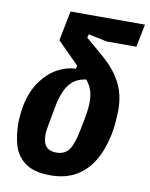

<svg xmlns="http://www.w3.org/2000/svg" viewBox="-85 -802 684 876"><g transform="rotate(10 257.5 -364.0)"><path d="M494 -634H357L270 -652L266 -636L340 -573Q386 -534 412.5 -497Q439 -460 451 -421Q463 -382 463 -338Q463 -306 460 -275.5Q457 -245 452 -219Q437 -147 406 -95.5Q375 -44 326 -16Q277 12 209 12Q135 12 94.5 -16Q54 -44 39 -91.5Q24 -139 24 -197Q24 -217 26.5 -239.5Q29 -262 33 -283Q48 -352 81.5 -397Q115 -442 157.5 -464.5Q200 -487 240 -487L250 -545L264 -481Q259 -486 253.5 -491.5Q248 -497 243 -502L143 -602L170 -740H515ZM328 -351Q328 -368 325 -384Q322 -400 315 -415.5Q308 -431 295 -447Q272 -444 253.5 -435Q235 -426 220.5 -409Q206 -392 195.5 -366.5Q185 -341 178 -306Q165 -238 160 -209.5Q155 -181 155 -168Q155 -143 161.5 -127Q168 -111 182 -103Q196 -95 218 -95Q257 -95 276.5 -122.5Q296 -150 309 -219Q320 -272 324 -299.5Q328 -327 328 -351Z"/></g></svg>

Font: IBM Plex Sans Condensed
Style: Bold Italic
Weight: 700
Width: 3
Italic angle: -11.31°
Designer: Mike Abbink, Paul van der Laan, Pieter van Rosmalen
Foundry: Bold Monday
Version: Version 3.201